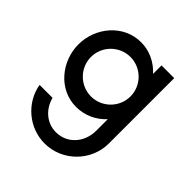

<svg xmlns="http://www.w3.org/2000/svg" viewBox="-191 -580 962 962"><g transform="rotate(45 289.5 -99.5)"><path d="M276 171C209 171 158 122 143 61H51C69 168 164 251 276 251C401 251 504 148 504 23V-440H414V-380C374 -424 319 -450 260 -450C135 -450 45 -340 45 -220C45 -101 134 10 258 10C318 10 374 -15 414 -59V23C414 103 359 171 276 171ZM414 -220C414 -143 351 -80 274 -80C197 -80 134 -143 134 -220C134 -297 197 -360 274 -360C351 -360 414 -297 414 -220Z"/></g></svg>

Font: Glacial Indifference
Style: Medium
Weight: 500
Version: Version 1.001